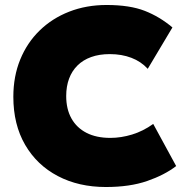

<svg xmlns="http://www.w3.org/2000/svg" viewBox="-20 -735 740 770"><path d="M404.5 15Q295.5 15 211.8 -29Q128 -73 80.8 -154.2Q33.5 -235.5 33.5 -347Q33.5 -428.5 61 -496Q88.5 -563.5 138.8 -612.5Q189 -661.5 257.5 -688.2Q326 -715 407.5 -715Q500.5 -715 560.5 -691.5Q620.5 -668 671.5 -625L572.5 -459Q545.5 -488.5 506.8 -503.2Q468 -518 420.5 -518Q378 -518 345.5 -506.2Q313 -494.5 290.8 -472.5Q268.5 -450.5 257 -419.5Q245.5 -388.5 245.5 -350Q245.5 -297.5 266.5 -260Q287.5 -222.5 327 -202.2Q366.5 -182 422.5 -182Q465.5 -182 509.8 -195.5Q554 -209 594.5 -238L686.5 -69Q639.5 -33 570 -9Q500.5 15 404.5 15Z"/></svg>

Font: Geologica Roman Black
Style: Regular
Weight: 900
Designer: Sindre Bremnes, Frode Helland
Foundry: Monokrom Skriftforlag AS
Version: Version 1.010;gftools[0.9.28]